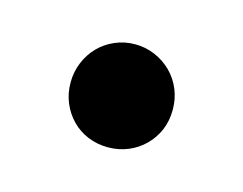

<svg xmlns="http://www.w3.org/2000/svg" viewBox="-37 -168 286 226"><g transform="rotate(15 106.0 -55.0)"><path d="M44 -55Q44 -68 48.8 -79.5Q53.5 -91 61.8 -99.5Q70 -108 81.5 -113Q93 -118 106 -118Q119 -118 130.5 -113Q142 -108 150.5 -99.5Q159 -91 163.8 -79.5Q168.5 -68 168.5 -55Q168.5 -41.5 163.8 -30.2Q159 -19 150.5 -10.5Q142 -2 130.5 2.8Q119 7.5 106 7.5Q93 7.5 81.5 2.8Q70 -2 61.8 -10.5Q53.5 -19 48.8 -30.2Q44 -41.5 44 -55Z"/></g></svg>

Font: 8514790e538f44c2 - subset of Lato
Style: Regular
Weight: 400
Version: Version 1.104; Western+Polish opensource